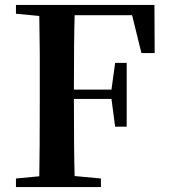

<svg xmlns="http://www.w3.org/2000/svg" viewBox="-20 -762 687 782"><path d="M284 -700Q281 -602 281 -397H434L449 -506H496V-246H449L434 -359H281Q281 -145 284 -45L391 -35V0H45V-35L140 -44Q142 -143 142 -346V-546L140 -697L45 -706V-742H609L610 -546H556L518 -700Z"/></svg>

Font: Source Han Serif SC
Style: Bold
Weight: 700
Designer: Ryoko NISHIZUKA  (kana & ideographs); Frank Grießhammer (Latin, Greek & Cyrillic); Wenlong ZHANG  (bopomofo); Sandoll Co
Foundry: Adobe Systems Incorporated
Version: Version 1.001 October 20, 2017